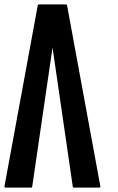

<svg xmlns="http://www.w3.org/2000/svg" viewBox="-39 -858 539 878"><path d="M419.9 -5.9Q419.9 -4.9 419.9 -3.9Q419.9 -2.9 418.9 -2Q418 -1 418 0Q417 0 415 0Q400.4 0 372.1 0Q347.7 0 298.8 0Q297.9 0 295.9 -1Q293.9 -2 293.9 -3.9Q263.7 -215.8 201.2 -640.6Q169.9 -428.7 108.4 -4.9Q108.4 -2.9 106.4 -1Q105.5 0 103.5 0Q64.5 0 -13.7 0Q-15.6 0 -16.6 0Q-16.6 -1 -17.6 -2Q-18.6 -2.9 -18.6 -2.9Q-18.6 -3.9 -18.6 -5.9Q32.2 -282.2 133.8 -834Q133.8 -835 135.7 -836.9Q136.7 -837.9 139.6 -837.9Q180.7 -837.9 261.7 -837.9Q263.7 -837.9 265.6 -836.9Q267.6 -835.9 267.6 -834Q318.4 -557.6 419.9 -5.9Z"/></svg>

Font: Typeface
Style: Regular
Weight: 400
Version: Version 1.0